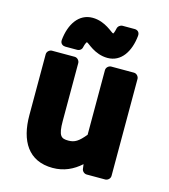

<svg xmlns="http://www.w3.org/2000/svg" viewBox="-113 -813 828 939"><g transform="rotate(15 301.5 -343.0)"><path d="M64 -183C64 -53 117 37 240 37C297 37 343 15 382 -20L385 3C386 14 397 25 410 25H504C515 25 529 15 529 0V-491C529 -502 519 -516 504 -516H389C378 -516 364 -506 364 -491V-164C331 -124 312 -112 280 -112C244 -112 229 -121 229 -198V-491C229 -502 219 -516 204 -516H89C78 -516 64 -506 64 -491ZM122 -580C120 -559 136 -552 147 -552H208C219 -552 230 -560 232 -572C236 -591 242 -599 243 -600H244C252 -600 294 -552 360 -552C430 -552 469 -615 477 -695C479 -716 464 -723 453 -723H391C380 -723 368 -714 366 -702C362 -683 358 -676 357 -675H356C348 -675 305 -723 240 -723C170 -723 130 -660 122 -580Z"/></g></svg>

Font: Falling Sky
Style: Blk
Weight: 900
Designer: Paul D. Hunt
Foundry: Adobe Systems Incorporated
Version: Version 1.02